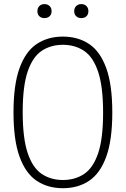

<svg xmlns="http://www.w3.org/2000/svg" viewBox="-20 -932 629 960"><path d="M294.5 9Q219 9 163.8 -27.8Q108.5 -64.5 78 -147.8Q47.5 -231 47.5 -370Q47.5 -509 78 -592.2Q108.5 -675.5 163.8 -712.2Q219 -749 294.5 -749Q370 -749 425.2 -712.2Q480.5 -675.5 511 -592.2Q541.5 -509 541.5 -370Q541.5 -231 511 -147.8Q480.5 -64.5 425.2 -27.8Q370 9 294.5 9ZM294.5 -32Q355 -32 400.2 -62Q445.5 -92 470.5 -165.2Q495.5 -238.5 495.5 -368Q495.5 -499.5 470.5 -573.5Q445.5 -647.5 400.2 -677.8Q355 -708 294.5 -708Q234 -708 188.8 -678Q143.5 -648 118.5 -574.8Q93.5 -501.5 93.5 -372Q93.5 -240.5 118.5 -166.5Q143.5 -92.5 188.8 -62.2Q234 -32 294.5 -32ZM386.5 -841.5Q371 -841.5 361 -850.8Q351 -860 351 -876Q351 -892 361 -901.8Q371 -911.5 386.5 -911.5Q402.5 -911.5 412.2 -901.8Q422 -892 422 -876Q422 -860 412.2 -850.8Q402.5 -841.5 386.5 -841.5ZM202.5 -841.5Q186.5 -841.5 176.8 -850.8Q167 -860 167 -876Q167 -892 176.8 -901.8Q186.5 -911.5 202.5 -911.5Q218 -911.5 228 -901.8Q238 -892 238 -876Q238 -860 228 -850.8Q218 -841.5 202.5 -841.5Z"/></svg>

Font: Encode Sans Cnd XLt
Style: Regular
Weight: 200
Width: 3
Designer: Multiple Designers
Foundry: Impallari Type
Version: Version 3.002; ttfautohint (v1.8.3) -l 8 -r 50 -G 200 -x 14 